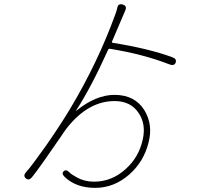

<svg xmlns="http://www.w3.org/2000/svg" viewBox="-20 -852 1040 929"><path d="M294 5Q276 -12 288 -23Q299 -35 316 -18Q325 -8 353 7Q389 27 435 27Q521 27 588 -34Q652 -91 671 -178Q687 -252 651 -305Q613 -363 534 -363Q407 -363 304 -233Q297 -224 290 -214L274 -190Q170 -38 135 5Q120 24 105 11Q90 -2 107 -20Q131 -46 204 -149Q270 -244 319 -325Q453 -549 537 -780Q546 -804 547 -812Q551 -837 574 -830Q596 -824 586 -801L522 -651Q520 -646 525 -645Q700 -617 814 -575Q836 -567 830 -549Q823 -532 801 -540Q677 -589 512 -616Q506 -617 503 -611Q422 -431 348 -317Q345 -313 349 -316Q444 -393 534 -393Q633 -393 679 -318Q721 -249 699 -163Q676 -70 606 -8Q532 57 440.5 57Q349 57 294 5Z"/></svg>

Font: Resource Han Rounded JP ExtraLight
Style: Regular
Weight: 250
Designer: Cyano Hao (round all glyphs); Ryoko NISHIZUKA 西塚涼子 (kana, bopomofo & ideographs); Paul D. Hunt (Latin, Greek & Cyrillic)
Foundry: Cyano Hao
Version: 0.990